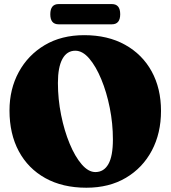

<svg xmlns="http://www.w3.org/2000/svg" viewBox="-20 -884 820 920"><path d="M383.5 -715.5Q496.5 -715.5 579.2 -669.5Q662 -623.5 706.8 -541.8Q751.5 -460 751.5 -352.5Q751.5 -245.5 707.5 -162.5Q663.5 -79.5 583.2 -32Q503 15.5 394 15.5Q280 15.5 197.2 -30.5Q114.5 -76.5 70 -159.5Q25.5 -242.5 25.5 -354.5Q25.5 -457 69.8 -538.5Q114 -620 194.2 -667.8Q274.5 -715.5 383.5 -715.5ZM521 -216Q521 -292 506 -367.2Q491 -442.5 465.2 -504.5Q439.5 -566.5 407.5 -603.8Q375.5 -641 341 -641Q300.5 -641 279 -601.5Q257.5 -562 257.5 -486.5Q257.5 -409 272.8 -333.2Q288 -257.5 313.8 -195.5Q339.5 -133.5 371.5 -96.5Q403.5 -59.5 437 -59.5Q477.5 -59.5 499.2 -97.5Q521 -135.5 521 -216ZM221 -815.5Q221 -864.5 261 -864.5H516Q556 -864.5 556 -816Q556 -767.5 516 -767.5H261Q221 -767.5 221 -815.5Z"/></svg>

Font: Fraunces 72pt S050 Black
Style: Regular
Weight: 900
Version: Version 1.000; ttfautohint (v1.8.3)